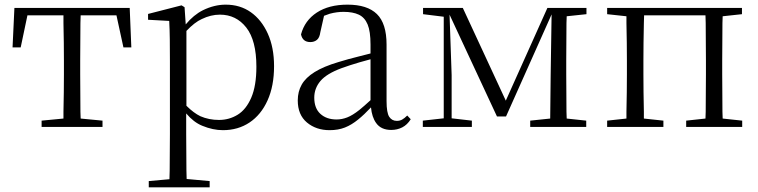

<svg xmlns="http://www.w3.org/2000/svg" viewBox="-20 -546 3259 826"><path d="M34 -342 42 -512H538L545 -342H511L481 -480H327Q326 -465 326 -447Q326 -406 325.5 -362.5Q325 -319 325 -285V-227Q325 -193 325.5 -149.5Q326 -106 326 -65Q326 -49 327 -36L421 -27V0H159V-27L253 -36Q253 -49 253 -65Q254 -106 254.5 -149.5Q255 -193 255 -227V-285Q255 -319 254.5 -362.5Q254 -406 253 -447Q253 -465 253 -480H98L69 -342Z M620 260V233L709 225Q709 207 710 188Q710 148 710.5 106.5Q711 65 711 30V-282Q711 -334 710.5 -376.5Q710 -419 708 -456L617 -461V-486L761 -523L774 -515L779 -441Q813 -482 853 -502Q902 -526 951 -526Q1013 -526 1059 -493.5Q1105 -461 1132 -401.5Q1159 -342 1159 -261Q1159 -176 1131 -114Q1103 -52 1053.5 -19Q1004 14 939 14Q896 14 850 -5Q813 -20 781 -58V30Q781 64 781.5 105.5Q782 147 782 187Q782 207 783 224L882 233V260ZM782 -91Q813 -60 842 -46Q879 -30 922 -30Q966 -30 1002.5 -52.5Q1039 -75 1061 -126Q1083 -177 1083 -259Q1083 -372 1039.5 -427.5Q996 -483 926 -483Q887 -483 848 -464Q817 -450 782 -413Z M1398 14Q1340 14 1300.5 -19Q1261 -52 1261 -114Q1261 -152 1278 -182Q1295 -212 1333.5 -236Q1372 -260 1436 -279Q1478 -292 1523 -303Q1550 -310 1574 -316V-354Q1574 -411 1561.5 -441Q1549 -471 1523.5 -483Q1498 -495 1458 -495Q1429 -495 1399 -487Q1387 -483 1374 -478L1358 -407Q1355 -384 1343.5 -374.5Q1332 -365 1315 -365Q1282 -365 1275 -398Q1291 -458 1343 -492Q1395 -526 1475 -526Q1560 -526 1601.5 -485.5Q1643 -445 1643 -354V-111Q1643 -61 1654.5 -43.5Q1666 -26 1687 -26Q1700 -26 1710 -31.5Q1720 -37 1732 -49L1747 -33Q1732 -9 1710.5 2Q1689 13 1663 13Q1619 13 1598 -17Q1580 -42 1576 -84Q1547 -53 1521 -32Q1493 -9 1464 2.5Q1435 14 1398 14ZM1574 -291Q1551 -285 1527 -278Q1486 -266 1450 -253Q1385 -229 1358.5 -197.5Q1332 -166 1332 -126Q1332 -80 1358.5 -56Q1385 -32 1428 -32Q1451 -32 1474 -41Q1497 -50 1526 -73Q1547 -90 1574 -115Z M2118 -45 1914 -483 1923 -223V-37L2010 -27V0H1799V-27L1889 -37V-474L1800 -485V-512H1971L2156 -113L2335 -512H2503V-485L2418 -476Q2417 -463 2417 -447Q2417 -406 2416.5 -362.5Q2416 -319 2416 -285V-227Q2416 -193 2416.5 -149.5Q2417 -106 2417 -65Q2417 -49 2418 -36L2502 -27V0H2261V-27L2347 -36L2349 -222L2353 -484L2157 -45Z M2592 0V-27L2675 -36Q2675 -49 2675 -65Q2676 -106 2676.5 -149.5Q2677 -193 2677 -227V-285Q2677 -319 2676.5 -362.5Q2676 -406 2675 -447Q2675 -463 2675 -476L2592 -485V-512H3172V-485L3089 -476Q3088 -463 3088 -447Q3088 -406 3087.5 -362.5Q3087 -319 3087 -285V-227Q3087 -193 3087.5 -149.5Q3088 -106 3088 -65Q3088 -49 3089 -36L3173 -27V0H2932V-27L3015 -36Q3015 -49 3016 -65Q3016 -106 3016.5 -149.5Q3017 -193 3017 -227V-285Q3017 -319 3016.5 -362.5Q3016 -406 3016 -447Q3015 -465 3015 -480H2751Q2750 -465 2750 -447Q2749 -406 2748.5 -362.5Q2748 -319 2748 -285V-227Q2748 -193 2748.5 -149.5Q2749 -106 2750 -65Q2750 -49 2750 -36L2834 -27V0Z"/></svg>

Font: Early Summer Mincho Light
Style: Regular
Weight: 300
Designer: GuiWonder
Version: Version 1.002